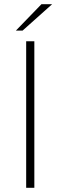

<svg xmlns="http://www.w3.org/2000/svg" viewBox="-20 -897 289 917"><path d="M105 0V-700H144V0ZM56 -751 178 -877H229L88 -751Z"/></svg>

Font: REM Thin
Style: Regular
Weight: 250
Designer: Octavio Pardo
Foundry: Ashler Design
Version: Version 1.005;gftools[0.9.28]